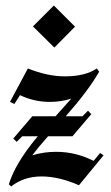

<svg xmlns="http://www.w3.org/2000/svg" viewBox="-20 -669 400 689"><path d="M98.3 -574.2 173.3 -649.2 249.2 -573.3 175 -498.3ZM315.8 -91.7Q252.5 -124.2 180.8 -124.2Q137.5 -124.2 95.8 -111.7L120.8 -143.3Q135 -160 152.5 -180H240L307.5 -259.2L295.8 -271.7L275.8 -251.7H215.8Q297.5 -344.2 335.8 -411.7L327.5 -423.3Q285.8 -395 212.5 -395Q150.8 -395 80 -423.3L15.8 -303.3L31.7 -295.8L51.7 -327.5Q102.5 -303.3 159.2 -303.3Q198.3 -303.3 235.8 -315L179.2 -251.7H95.8L27.5 -171.7L40 -160L60 -180H115.8L110.8 -174.2Q34.2 -81.7 11.7 -7.5L20 0Q65.8 -35.8 129.2 -35.8Q191.7 -35.8 263.3 -4.2L351.7 -111.7L339.2 -120Z"/></svg>

Font: Chomsky
Style: Regular
Weight: 400
Version: Version 2.3